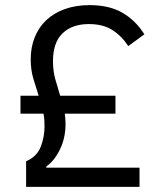

<svg xmlns="http://www.w3.org/2000/svg" viewBox="-20 -730 635 750"><path d="M82 0V-100Q124 -118 139 -156.5Q154 -195 154 -237Q154 -250 153 -262.5Q152 -275 150 -286H60V-356H131Q120 -390 110 -423.5Q100 -457 100 -499Q100 -545 115.5 -584Q131 -623 160.5 -651Q190 -679 233 -694.5Q276 -710 330 -710Q407 -710 458.5 -680Q510 -650 544 -596L481 -550Q455 -590 418.5 -613Q382 -636 327 -636Q262 -636 224.5 -600Q187 -564 187 -491Q187 -453 196 -420.5Q205 -388 215 -356H431V-286H233Q236 -266 236 -246Q236 -190 213.5 -145Q191 -100 161 -80V-75H525V0Z"/></svg>

Font: IBM Plex Sans KR
Style: Regular
Weight: 400
Designer: Mike Abbink; Paul van der Laan; Pieter van Rosmalen; Wujin Sim; Chorong Kim; Dohee Lee;
Foundry: Sandoll Inc.
Version: Version 1.000